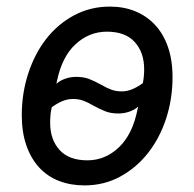

<svg xmlns="http://www.w3.org/2000/svg" viewBox="-20 -550 589 582"><path d="M236 12Q194 12 159 -1.5Q124 -15 99 -42Q74 -69 60 -109Q46 -149 46 -201Q46 -267 65.5 -327Q85 -387 120 -432Q155 -477 204.5 -503.5Q254 -530 313 -530Q355 -530 389.5 -516Q424 -502 449.5 -475Q475 -448 489 -408Q503 -368 503 -316Q503 -250 483.5 -190.5Q464 -131 428.5 -86Q393 -41 344 -14.5Q295 12 236 12ZM245 -64Q299 -64 340.5 -103.5Q382 -143 397 -219L399 -227Q388 -217 372 -211.5Q356 -206 339 -206Q316 -206 299.5 -212.5Q283 -219 263 -230Q246 -240 232 -245Q218 -250 201 -250Q184 -250 168 -243Q152 -236 137 -225L136 -221Q132 -202 132 -178Q132 -127 160.5 -95.5Q189 -64 245 -64ZM304 -454Q250 -454 208.5 -415.5Q167 -377 152 -301L151 -296Q162 -306 178 -311.5Q194 -317 211 -317Q234 -317 250.5 -310.5Q267 -304 287 -293Q304 -283 318 -278Q332 -273 349 -273Q366 -273 382 -280Q398 -287 413 -298Q417 -318 417 -340Q417 -391 388.5 -422.5Q360 -454 304 -454Z"/></svg>

Font: IBM Plex Sans Text
Style: Italic
Weight: 450
Italic angle: -11°
Designer: Mike Abbink, Paul van der Laan, Pieter van Rosmalen
Foundry: Bold Monday
Version: Version 3.005